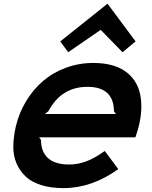

<svg xmlns="http://www.w3.org/2000/svg" viewBox="-20 -967 788 997"><path d="M212.9 -375H582L571.8 -389.2Q570.3 -516.1 434.1 -516.1Q298.3 -516.1 231 -389.2ZM700.2 -310.1Q696.8 -294.4 683.1 -253.9H183.1L192.9 -240.2Q192.9 -178.7 229.5 -145.8Q266.1 -112.8 338.9 -112.8Q385.3 -112.8 429.4 -129.6Q473.6 -146.5 523.9 -183.1L594.2 -88.9Q457.5 9.8 309.1 9.8Q243.7 9.8 193.4 -6.1Q143.1 -22 112.8 -50.8Q82.5 -79.6 65.4 -119.6Q48.3 -159.7 49.1 -207.5Q49.8 -255.4 62 -310.1Q79.1 -381.3 115.7 -441.9Q152.3 -502.4 203.6 -546.4Q254.9 -590.3 322.3 -615.2Q389.6 -640.1 464.8 -640.1Q517.6 -640.1 560.1 -628.7Q602.5 -617.2 631.8 -595.9Q661.1 -574.7 680.4 -544.9Q699.7 -515.1 707.5 -478.3Q715.3 -441.4 713.6 -399.2Q711.9 -356.9 700.2 -310.1ZM539.1 -946.8 684.1 -752 616.2 -695.8 502.9 -812 334 -695.8 293 -752 537.1 -946.8Z"/></svg>

Font: Sinkin Sans 600 SemiBold Italic
Style: Regular
Weight: 600
Italic angle: -112°
Designer: Keith Bates
Foundry: K-Type
Version: Sinkin Sans (version 1.0)  by Keith Bates   •   © 2014   www